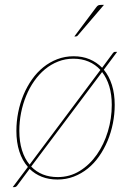

<svg xmlns="http://www.w3.org/2000/svg" viewBox="-20 -728 548 785"><path d="M32 0ZM215 6Q179.5 6 151 -5.2Q122.5 -16.5 101 -37.5L50 31Q45.5 37 39 37H32L94 -45.5Q71 -71.5 59 -108.8Q47 -146 47 -193Q47 -231.5 54.5 -269Q62 -306.5 76.2 -340.5Q90.5 -374.5 110.8 -403.2Q131 -432 157 -453Q183 -474 214.2 -486Q245.5 -498 281 -498Q317 -498 346.2 -485.8Q375.5 -473.5 397.5 -451L441 -510Q443.5 -513 445.2 -514.5Q447 -516 451 -516H459L404.5 -443Q426 -417 437.5 -380.8Q449 -344.5 449 -299Q449 -261 441.5 -223.5Q434 -186 419.8 -152Q405.5 -118 385.2 -89Q365 -60 339 -39Q313 -18 281.8 -6Q250.5 6 215 6ZM59 -193Q59 -149 69.8 -114.2Q80.5 -79.5 101 -55L390.5 -442Q370 -464.5 342.2 -476.2Q314.5 -488 280 -488Q247 -488 217.8 -476.5Q188.5 -465 164 -444.8Q139.5 -424.5 120 -396.8Q100.5 -369 87 -336.2Q73.5 -303.5 66.2 -267Q59 -230.5 59 -193ZM216 -4Q265.5 -4 306.2 -29.2Q347 -54.5 376 -96Q405 -137.5 421 -190.5Q437 -243.5 437 -299Q437 -341.5 426.8 -375.2Q416.5 -409 397.5 -433.5L107.5 -47Q149 -4 216 -4ZM405 -708 298 -583Q295.5 -579 290.5 -579H284L372.5 -697Q377.5 -704 381.5 -706Q385.5 -708 393 -708Z"/></svg>

Font: Lato Hairline
Style: Italic
Weight: 100
Italic angle: -7°
Designer: Lukasz Dziedzic
Foundry: tyPoland Lukasz Dziedzic
Version: Version 2.007; 2014-02-27